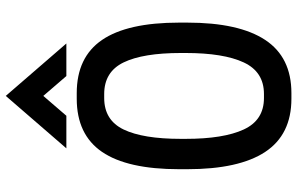

<svg xmlns="http://www.w3.org/2000/svg" viewBox="-196 -792 995 642"><g transform="rotate(-90 301.0 -471.5)"><path d="M125.5 -746.6 300.8 -949.2 476.1 -746.6H367.2L300.8 -823.7L234.4 -746.6ZM291.5 5.9Q171.4 5.9 113.5 -81.8Q55.7 -169.4 55.7 -342.8V-369.1Q55.7 -542.5 113.5 -627.2Q171.4 -711.9 291.5 -711.9H310.1Q430.2 -711.9 488 -627.2Q545.9 -542.5 545.9 -369.1V-342.8Q545.9 -169.4 488 -81.8Q430.2 5.9 310.1 5.9ZM293.9 -620.1Q219.7 -620.1 188.5 -555.2Q157.2 -490.2 157.2 -363.8V-347.7Q157.2 -221.2 188.5 -153.6Q219.7 -85.9 293.9 -85.9H307.1Q381.3 -85.9 412.8 -153.6Q444.3 -221.2 444.3 -347.7V-363.8Q444.3 -490.2 412.8 -555.2Q381.3 -620.1 307.1 -620.1Z"/></g></svg>

Font: Kay Pho Du
Style: Bold
Weight: 700
Designer: Victor Gaultney, Khu Oo Reh
Foundry: SIL International
Version: Version 3.000